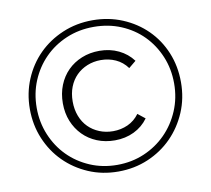

<svg xmlns="http://www.w3.org/2000/svg" viewBox="-78 -791 971 883"><g transform="rotate(-10 407.0 -350.0)"><path d="M406 -28Q474 -28 532.5 -53Q591 -78 634.5 -122Q678 -166 703 -225Q728 -284 728 -352Q728 -420 703.5 -478.5Q679 -537 636.5 -580Q594 -623 535.5 -647.5Q477 -672 408 -672Q339 -672 280 -647Q221 -622 178 -578.5Q135 -535 110.5 -476.5Q86 -418 86 -350Q86 -283 110.5 -224Q135 -165 178 -121.5Q221 -78 279.5 -53Q338 -28 406 -28ZM415 -141Q370 -141 332 -156.5Q294 -172 266.5 -200Q239 -228 223.5 -266Q208 -304 208 -350Q208 -396 223.5 -434.5Q239 -473 266.5 -500.5Q294 -528 332 -543.5Q370 -559 415 -559Q464 -559 504.5 -539.5Q545 -520 571 -485L537 -457Q515 -487 483 -501.5Q451 -516 414 -516Q380 -516 350.5 -504Q321 -492 299.5 -470.5Q278 -449 266 -418.5Q254 -388 254 -350Q254 -313 266 -282Q278 -251 299.5 -229.5Q321 -208 350.5 -196Q380 -184 414 -184Q451 -184 483 -198.5Q515 -213 537 -243L571 -216Q545 -180 504.5 -160.5Q464 -141 415 -141ZM406 3Q331 3 267 -24.5Q203 -52 155.5 -99.5Q108 -147 81 -211.5Q54 -276 54 -350Q54 -424 81 -488.5Q108 -553 155.5 -600.5Q203 -648 268 -675.5Q333 -703 408 -703Q483 -703 547.5 -676Q612 -649 659.5 -602Q707 -555 733.5 -491Q760 -427 760 -352Q760 -277 732.5 -212.5Q705 -148 657.5 -100Q610 -52 545.5 -24.5Q481 3 406 3Z"/></g></svg>

Font: Montserrat-Alt1 Light
Style: Regular
Weight: 300
Designer: Differentunic
Foundry: Differentunic
Version: Version 7.222